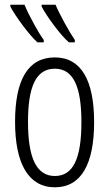

<svg xmlns="http://www.w3.org/2000/svg" viewBox="-20 -786 464 816"><path d="M216 -766H157V-758C178 -717 239 -634 273 -606H298V-616C277 -646 233 -725 216 -766ZM84 -766H24V-758C46 -716 106 -635 139 -606H166V-616C143 -648 105 -716 84 -766ZM380 -267C380 -443 326 -542 213 -542C98 -542 44 -445 44 -268C44 -91 101 10 213 10C326 10 380 -90 380 -267ZM99 -268C99 -416 132 -494 213 -494C294 -494 326 -413 326 -267C326 -112 291 -38 213 -38C134 -38 99 -117 99 -268Z"/></svg>

Font: Noto Sans UI Condensed Light
Style: Regular
Weight: 300
Width: 3
Designer: Monotype Design Team
Foundry: Monotype Imaging Inc.
Version: Version 1.901